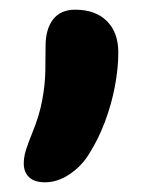

<svg xmlns="http://www.w3.org/2000/svg" viewBox="-20 -201 327 396"><path d="M73 175Q51 175 40 164.5Q29 154 29 136Q29 123 33.5 108.5Q38 94 47 72Q61 38 67 6Q73 -26 73.5 -55Q74 -84 74 -106Q74 -141 89.5 -161Q105 -181 135 -181Q177 -181 200.5 -157.5Q224 -134 224 -93Q224 -60 217 -23Q210 14 196.5 50Q183 86 164 116Q149 141 124 158Q99 175 73 175Z"/></svg>

Font: Shantell Sans Light SemiBold
Style: Regular
Weight: 600
Version: Version 1.008;[ac192a2d6]